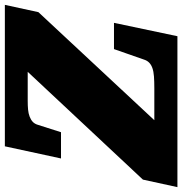

<svg xmlns="http://www.w3.org/2000/svg" viewBox="-43 -750 750 790"><g transform="rotate(-90 332.0 -355.0)"><path d="M137 -95H363Q392 -95 412.5 -96.5Q433 -98 447 -103Q461 -108 469.5 -116.5Q478 -125 482 -138L525 -261H633L578 0H-43L-12 -142L482 -670L507 -616H312Q292 -616 276 -614.5Q260 -613 247 -608Q234 -603 225.5 -595Q217 -587 213 -573L183 -479H75L125 -710H707L677 -572L170 -28Z"/></g></svg>

Font: Roboto Serif Black
Style: Italic
Weight: 900
Italic angle: -10°
Version: Version 1.008